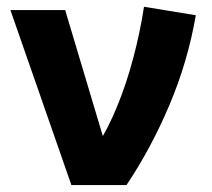

<svg xmlns="http://www.w3.org/2000/svg" viewBox="-20 -534 612 554"><path d="M186 0 10 -505H168L294.5 -82L259.5 -112.5Q291 -161.5 317.8 -226.5Q344.5 -291.5 364.2 -365.5Q384 -439.5 395.5 -514.5L545 -490Q522 -356.5 469.2 -231.8Q416.5 -107 345 0Z"/></svg>

Font: Geologica SemiBold
Style: Regular
Weight: 600
Designer: Sindre Bremnes, Frode Helland
Foundry: Monokrom Skriftforlag AS
Version: Version 1.010;gftools[0.9.28]